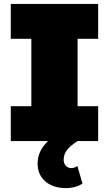

<svg xmlns="http://www.w3.org/2000/svg" viewBox="-20 -720 556 980"><path d="M376 -522V-178H481V0H35V-178H140V-522H35V-700H481V-522ZM172 115Q172 60 210 16Q248 -28 316 -51L376 0Q337 25 321 47Q305 69 305 95Q305 114 316 126Q327 138 343 138Q361 138 375 127L401 217Q366 240 316 240Q251 240 211.5 206Q172 172 172 115Z"/></svg>

Font: Montserrat Alternates Black
Style: Regular
Weight: 900
Designer: Julieta Ulanovsky
Foundry: Julieta Ulanovsky
Version: Version 7.200